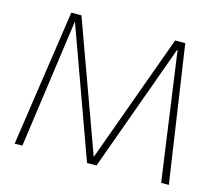

<svg xmlns="http://www.w3.org/2000/svg" viewBox="-108 -900 1217 1061"><g transform="rotate(15 500.0 -369.0)"><path d="M174 -759 59 21H103L206 -717L473 21H527L794 -717L897 21H941L826 -759H768L500 -21L232 -759Z"/></g></svg>

Font: LINE Seed JP_OTF Thin
Style: Regular
Weight: 250
Designer: LY Corporation & Fontrix & Fontworks
Version: Version 1.007